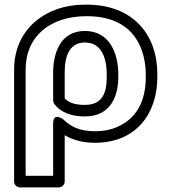

<svg xmlns="http://www.w3.org/2000/svg" viewBox="-20 -583 737 831"><path d="M355 -513C493 -513 564 -450 594 -364C605 -333 611 -298 611 -260V-250C611 -141 568 -68 486 -33C459 -21 427 -15 391 -15C323 -15 285 -36 253 -67C253 -67 210 -99 210 -49V178H91V-282C91 -427 198 -513 355 -513ZM661 -250V-260C661 -303 655 -343 642 -380C605 -485 511 -563 355 -563C308 -563 265 -557 226 -543C116 -504 41 -412 41 -282V203C41 214 51 228 66 228H235C246 228 260 218 260 203V2C293 22 337 35 391 35C568 35 661 -90 661 -250ZM347 -449C237 -449 210 -345 210 -270V-148C210 -143 212 -137 215 -133C242 -97 288 -79 347 -79C459 -79 492 -167 492 -250V-260C492 -352 455 -449 347 -449ZM347 -129C302 -129 276 -140 260 -157V-270C260 -342 282 -399 347 -399C365 -399 379 -395 390 -389C425 -369 442 -324 442 -260V-250C442 -177 421 -129 347 -129Z"/></svg>

Font: Asimov
Style: XWidOu
Weight: 500
Designer: Google
Version: Version 2.000980; 2014